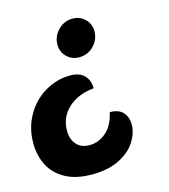

<svg xmlns="http://www.w3.org/2000/svg" viewBox="-161 -693 871 987"><g transform="rotate(-15 274.5 -200.0)"><path d="M409 -509Q409 -465 377.5 -432Q346 -399 300 -399Q260 -399 233.5 -425.5Q207 -452 207 -490Q207 -534 239 -567Q271 -600 316 -600Q356 -600 382.5 -573.5Q409 -547 409 -509ZM140 -50Q140 -6 164 22.5Q188 51 235 51Q282 51 322 17Q362 -17 377 -86Q425 -86 447.5 -60.5Q470 -35 470 4Q470 48 442 93.5Q414 139 354.5 169.5Q295 200 208 200Q120 200 63.5 167.5Q7 135 -18.5 82.5Q-44 30 -44 -33Q-44 -115 -6 -181Q32 -247 95 -284Q158 -321 230 -321Q278 -321 303.5 -295Q329 -269 329 -226Q244 -218 192 -170Q140 -122 140 -50Z"/></g></svg>

Font: Lemonada SemiBold
Style: Regular
Weight: 600
Designer: Mohamed Gaber (Arabic) Eduardo Tunni (Latin)
Foundry: Kief Type Foundry
Version: Version 3.006